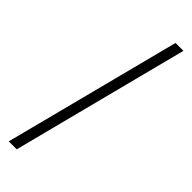

<svg xmlns="http://www.w3.org/2000/svg" viewBox="-316 -793 981 981"><g transform="rotate(45 175.0 -302.0)"><path d="M327 -781 80.5 177H23L270 -781Z"/></g></svg>

Font: Merriweather 120pt
Style: Bold
Weight: 700
Designer: Eben Sorkin
Foundry: Eben Sorkin
Version: Version 2.100